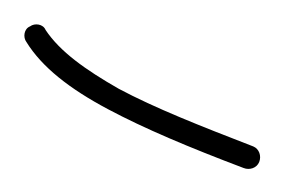

<svg xmlns="http://www.w3.org/2000/svg" viewBox="-20 -552 237 160"><path d="M18 -527C16 -532 9 -533 5 -530C0 -528 -1 -521 2 -517C15 -496 38 -478 70 -461C100 -445 138 -429 183 -412C188 -410 194 -412 196 -417C198 -422 196 -428 191 -430C147 -447 109 -462 79 -478C51 -494 30 -509 18 -527Z"/></svg>

Font: Mistral SingleLine OTF-SVG Regular
Style: Regular
Weight: 300
Designer: François Chastanet, Élisa Garzelli, Anais Alves, Morgane Autin
Foundry: institut supérieur des arts et du design Toulouse / isdaT
Version: Version 1.000;hotconv 1.0.117;makeotfexe 2.5.65602 DEVELOPME